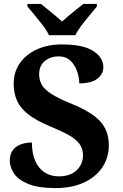

<svg xmlns="http://www.w3.org/2000/svg" viewBox="-20 -951 626 981"><path d="M264 10Q175 10 123.5 -11.5Q72 -33 51 -65.5Q30 -98 30 -130Q30 -164 46 -184.5Q62 -205 88 -214Q114 -223 143 -223Q143 -166 160.5 -127.5Q178 -89 209 -69.5Q240 -50 280 -50Q339 -50 371.5 -81Q404 -112 404 -158Q404 -192 385.5 -216.5Q367 -241 330 -261.5Q293 -282 237 -305Q167 -334 126 -365.5Q85 -397 67.5 -435.5Q50 -474 50 -523Q50 -584 82 -629Q114 -674 169.5 -699Q225 -724 295 -724Q405 -724 456.5 -690.5Q508 -657 508 -608Q508 -573 477.5 -549Q447 -525 385 -525Q385 -553 374.5 -585Q364 -617 341 -640Q318 -663 279 -663Q239 -663 209.5 -639.5Q180 -616 180 -571Q180 -543 193 -519Q206 -495 242 -471.5Q278 -448 345 -421Q448 -379 492 -331Q536 -283 536 -209Q536 -145 502.5 -95.5Q469 -46 408 -18Q347 10 264 10ZM230 -771Q220 -794 199.5 -820.5Q179 -847 157.5 -873Q136 -899 120 -918V-931H189Q210 -915 242.5 -888Q275 -861 297 -841Q312 -855 332 -871.5Q352 -888 372 -904Q392 -920 406 -931H475V-918Q460 -899 438 -873Q416 -847 396 -820.5Q376 -794 365 -771Z"/></svg>

Font: Noto Serif Khojki
Style: Regular
Weight: 400
Designer: Juan Bruce
Version: Version 2.002